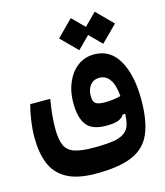

<svg xmlns="http://www.w3.org/2000/svg" viewBox="-114 -638 815 946"><g transform="rotate(-15 293.0 -165.0)"><path d="M260.3 221.7Q163.1 221.7 108.6 190.4Q54.2 159.2 32.5 103.3Q10.7 47.4 10.7 -26.9Q10.7 -68.4 17.3 -113.8Q23.9 -159.2 33.2 -192.9H135.3Q128.4 -151.4 124.8 -116Q121.1 -80.6 121.1 -43Q121.1 10.7 134.5 41Q147.9 71.3 182.9 83.3Q217.8 95.2 281.7 95.2Q338.9 95.2 380.1 89.4Q421.4 83.5 443.8 63.5Q460.4 48.8 466.3 25.9Q472.2 2.9 473.1 -25.9L460.4 -25.4Q449.7 -8.8 429.2 -1Q408.7 6.8 369.1 6.8Q296.4 6.8 268.1 -30.8Q239.7 -68.4 239.7 -144Q239.7 -201.7 259.8 -248Q279.8 -294.4 315.9 -321.5Q352.1 -348.6 399.9 -348.6Q482.4 -348.6 525.1 -273.2Q567.9 -197.8 567.9 -73.7Q567.9 34.2 539.8 99.1Q511.7 164.1 444.6 192.9Q377.4 221.7 260.3 221.7ZM472.7 -116.7Q468.3 -173.3 448.2 -201.9Q428.2 -230.5 396 -230.5Q365.7 -230.5 348.6 -209Q331.5 -187.5 331.5 -154.8Q331.5 -126.5 344 -116.5Q356.4 -106.4 394 -106.4Q433.6 -106.4 472.7 -116.7ZM458 -387.2 397 -448.2 335.9 -387.2 254.4 -468.8 335.9 -550.8 397 -489.7 458 -550.8 539.6 -468.8Z"/></g></svg>

Font: Cascadia Mono PL SemiBold
Style: Regular
Weight: 600
Monospace: yes
Designer: Aaron Bell
Foundry: Saja Typeworks
Version: Version 2404.023; ttfautohint (v1.8.4)